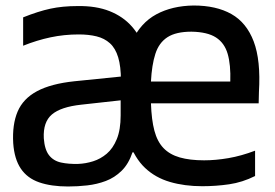

<svg xmlns="http://www.w3.org/2000/svg" viewBox="-20 -666 999 697"><path d="M714 10Q650 10 597 -5.5Q544 -21 506.5 -56.5Q469 -92 448 -152.5Q427 -213 427 -303V-332Q427 -447 458.5 -515Q490 -583 547.5 -614Q605 -645 683 -646Q765 -646 820 -615Q875 -584 901 -515.5Q927 -447 920 -332L919 -291H528Q530 -231 540.5 -191.5Q551 -152 573.5 -128.5Q596 -105 632.5 -94.5Q669 -84 721 -84Q763 -84 809.5 -92Q856 -100 906 -119V-27Q860 -4 812 3Q764 10 714 10ZM227 11Q166 11 122.5 -4Q79 -19 55.5 -54Q32 -89 28 -146Q24 -214 44 -261Q64 -308 114.5 -335Q165 -362 250 -371L438 -390V-304L275 -286Q201 -278 168.5 -250.5Q136 -223 139 -164Q142 -123 158 -102.5Q174 -82 201.5 -76Q229 -70 264 -71Q291 -72 318 -80.5Q345 -89 367.5 -108Q390 -127 404 -161Q418 -195 418 -247L491 -113H461Q447 -71 421.5 -46Q396 -21 364 -9Q332 3 297 7Q262 11 227 11ZM418 -171V-307Q418 -313 418 -322.5Q418 -332 418.5 -342Q419 -352 419 -361Q419 -370 419 -374Q419 -425 409 -458Q399 -491 379 -509Q359 -527 330.5 -534Q302 -541 266 -541Q213 -541 163.5 -530.5Q114 -520 64 -500V-603Q119 -625 163 -634.5Q207 -644 262 -644Q329 -645 378 -625.5Q427 -606 459 -569.5Q491 -533 506.5 -481.5Q522 -430 522 -365V-171ZM528 -370H816Q818 -431 806.5 -470.5Q795 -510 764 -530Q733 -550 675 -551Q619 -551 588 -531Q557 -511 544 -470.5Q531 -430 528 -370Z"/></svg>

Font: Matangi
Style: Bold
Weight: 700
Designer: Prashant Pant
Foundry: The Graphic Ant
Version: Version 3.002